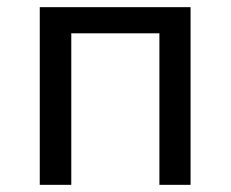

<svg xmlns="http://www.w3.org/2000/svg" viewBox="-20 -516 644 536"><path d="M91 0V-496H512V0H425V-423H179V0Z"/></svg>

Font: Nunito Sans 7pt SemiCondensed
Style: Regular
Weight: 400
Width: 4
Designer: Vernon Adams
Foundry: Vernon Adams
Version: Version 3.101;gftools[0.9.27]